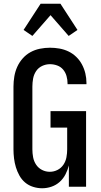

<svg xmlns="http://www.w3.org/2000/svg" viewBox="-20 -998 540 1026"><path d="M205 8Q181 8 157 0.5Q133 -7 114.5 -22.5Q96 -38 84 -59.5Q72 -81 65 -104Q58 -127 55 -151.5Q52 -176 52 -200V-535Q52 -562 56.5 -589Q61 -616 72 -640.5Q83 -665 101 -685.5Q119 -706 142.5 -719Q166 -732 193 -737.5Q220 -743 247 -743Q273 -743 298 -738.5Q323 -734 346 -723Q369 -712 387.5 -694Q406 -676 418 -653.5Q430 -631 436 -606Q442 -581 442 -555V-548H341V-552Q341 -572 335.5 -591.5Q330 -611 317.5 -626Q305 -641 286 -648Q267 -655 247 -655Q225 -655 205 -645.5Q185 -636 173 -618Q161 -600 157 -578.5Q153 -557 153 -535V-200Q153 -179 157 -157.5Q161 -136 173 -118Q185 -100 204.5 -90Q224 -80 246 -80Q268 -80 287.5 -90Q307 -100 319 -118Q331 -136 335 -157.5Q339 -179 339 -200V-316H250V-404H440V0H348V-114Q342 -90 330 -66.5Q318 -43 299 -26Q280 -9 255.5 -0.5Q231 8 205 8ZM347 -806 250 -917 153 -806 106 -838 197 -978H303L394 -838Z"/></svg>

Font: Iosevka Term Semibold
Style: Regular
Weight: 600
Monospace: yes
Designer: Belleve Invis
Foundry: Belleve Invis
Version: Version 31.4.0